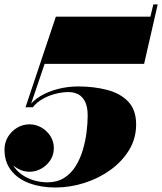

<svg xmlns="http://www.w3.org/2000/svg" viewBox="-20 -824 722 854"><path d="M93.5 -347 228.5 -750H649L662 -804.5H681.5L621 -540H178.5L113 -347ZM226 10Q162.5 10 111.2 -8.8Q60 -27.5 30 -65.2Q0 -103 0 -159Q0 -189.5 15.2 -215Q30.5 -240.5 56 -255.8Q81.5 -271 111.5 -271Q139 -271 163.8 -257Q188.5 -243 204 -219Q219.5 -195 219.5 -165Q219.5 -135 203.8 -111.2Q188 -87.5 163.5 -73.8Q139 -60 111.5 -60Q84 -60 58.8 -74.2Q33.5 -88.5 17.2 -111.2Q1 -134 1 -159H20Q20 -121.5 35.2 -94Q50.5 -66.5 75.5 -48.5Q100.5 -30.5 130.8 -21.8Q161 -13 191 -13Q234 -13 265 -32.5Q296 -52 316.2 -84.5Q336.5 -117 348.2 -156.5Q360 -196 365 -236Q370 -276 370 -310.5Q370 -347.5 359 -370.5Q348 -393.5 328.8 -404Q309.5 -414.5 285 -414.5Q257 -414.5 226.8 -406.8Q196.5 -399 170 -384Q143.5 -369 126 -347H106.5Q124.5 -375.5 159.2 -396.2Q194 -417 237.8 -428.2Q281.5 -439.5 327 -439.5Q397.5 -439.5 456.2 -424.2Q515 -409 550.2 -372.2Q585.5 -335.5 585.5 -270.5Q585.5 -208.5 554.5 -157.2Q523.5 -106 471.8 -68.5Q420 -31 356 -10.5Q292 10 226 10Z"/></svg>

Font: Bodoni Moda Black
Style: Italic
Weight: 900
Italic angle: -13°
Version: Version 2.005